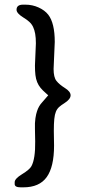

<svg xmlns="http://www.w3.org/2000/svg" viewBox="-20 -671 364 824"><path d="M215 -491 210 -375Q210 -339 222.5 -323.5Q235 -308 259 -293Q283 -278 283 -262Q283 -245 256 -228Q243 -220 234 -212Q225 -204 220 -192Q215 -180 213 -160.5Q211 -141 211 -110L212 -46Q212 45 180.5 89Q149 133 80 133H69Q43 133 43 119V111Q43 96 74 77Q107 57 115 42Q132 10 131 -64L130 -117Q129 -144 132 -163.5Q135 -183 139 -194Q146 -216 161 -232L187 -262Q187 -262 177 -271Q163 -283 154 -294Q145 -305 139.5 -318.5Q134 -332 132 -349Q130 -366 130 -390L134 -485Q134 -509 131 -526Q128 -543 122 -555.5Q116 -568 105.5 -577.5Q95 -587 80 -596Q51 -614 51 -629Q51 -651 79 -651H89Q119 -651 145.5 -639Q172 -627 187 -608Q215 -572 215 -491Z"/></svg>

Font: Stylish
Style: Regular
Weight: 400
Version: Version 1.64